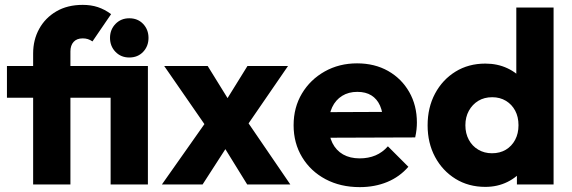

<svg xmlns="http://www.w3.org/2000/svg" viewBox="-20 -757 2346 788"><path d="M116 0V-537.5Q116 -593.5 140.8 -638.5Q165.5 -683.5 211 -710.2Q256.5 -737 319.5 -737Q353.5 -737 381.5 -727.8Q409.5 -718.5 436 -699L359.5 -587Q350 -593.5 340.5 -596.5Q331 -599.5 319.5 -599.5Q295 -599.5 282 -585Q269 -570.5 269 -546V0ZM8.5 -356V-486H498V-356ZM434 0V-486H587V0ZM510.5 -521Q476.5 -521 454 -544.2Q431.5 -567.5 431.5 -601.5Q431.5 -635.5 454 -658.8Q476.5 -682 510.5 -682Q545.5 -682 567.5 -658.8Q589.5 -635.5 589.5 -601.5Q589.5 -567.5 567.5 -544.2Q545.5 -521 510.5 -521Z M994.5 0 878 -188.5 845 -210 654 -486H832.5L942 -309L974 -289L1171.5 0ZM644.5 0 843.5 -282.5 930.5 -184.5 811.5 0ZM973 -211 885.5 -308.5 995.5 -486H1162Z M1456.5 11Q1377.5 11 1316.2 -21.5Q1255 -54 1220 -111.8Q1185 -169.5 1185 -243Q1185 -316 1219.2 -373.2Q1253.5 -430.5 1312.8 -463.8Q1372 -497 1445.5 -497Q1517.5 -497 1572.8 -465.8Q1628 -434.5 1659.5 -379.5Q1691 -324.5 1691 -254Q1691 -240.5 1689.5 -226Q1688 -211.5 1684 -193L1265 -191.5V-296.5L1619 -298L1553 -253.5Q1552 -295.5 1539.8 -323.2Q1527.5 -351 1504.2 -365.5Q1481 -380 1446.5 -380Q1410.5 -380 1384 -363.5Q1357.5 -347 1343.2 -316.8Q1329 -286.5 1329 -244Q1329 -201 1344.2 -170.2Q1359.5 -139.5 1388 -123.2Q1416.5 -107 1456 -107Q1492 -107 1521 -119.2Q1550 -131.5 1572 -156.5L1656 -72.5Q1620 -31 1569 -10Q1518 11 1456.5 11Z M1972 10Q1903 10 1849.5 -23Q1796.1 -56 1765.5 -113Q1735 -170 1735 -242.6Q1735 -315.7 1765.5 -372.9Q1796 -430 1849.4 -463Q1902.8 -496 1972 -496Q2021.5 -496 2062.2 -477Q2103 -458 2129.2 -424.5Q2155.5 -391 2159 -348V-143Q2155.5 -100 2129.5 -65.2Q2103.5 -30.5 2062.5 -10.2Q2021.5 10 1972 10ZM1999 -128Q2032 -128 2056.2 -142.6Q2080.4 -157.2 2094.2 -183.1Q2108 -209 2108 -243Q2108 -277.2 2094.4 -302.8Q2080.8 -328.4 2056.4 -343.2Q2032 -358 2000 -358Q1967.5 -358 1943 -343.2Q1918.6 -328.3 1904.3 -302.4Q1890 -276.5 1890 -243Q1890 -209.5 1904 -183.5Q1917.9 -157.5 1942.8 -142.8Q1967.7 -128 1999 -128ZM2252 0H2101.5V-130.5L2124.5 -249L2099 -366.5V-726H2252Z"/></svg>

Font: Outfit Thin
Style: Regular
Weight: 100
Designer: Rodrigo Fuenzalida
Foundry: fragTYPE
Version: Version 1.000